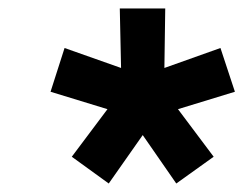

<svg xmlns="http://www.w3.org/2000/svg" viewBox="-20 -760 573 452"><path d="M236 -328 149 -391 233 -503 99 -544 132 -647 265 -600 262 -740H369L367 -600L499 -647L533 -544L399 -503L483 -391L395 -328L316 -442Z"/></svg>

Font: Be Vietnam Pro
Style: Bold Italic
Weight: 700
Italic angle: -12°
Designer: Lam Bao, Tony Le, Vietanh Nguyen
Foundry: Yellow Type Foundry
Version: Version 1.002; ttfautohint (v1.8.3)